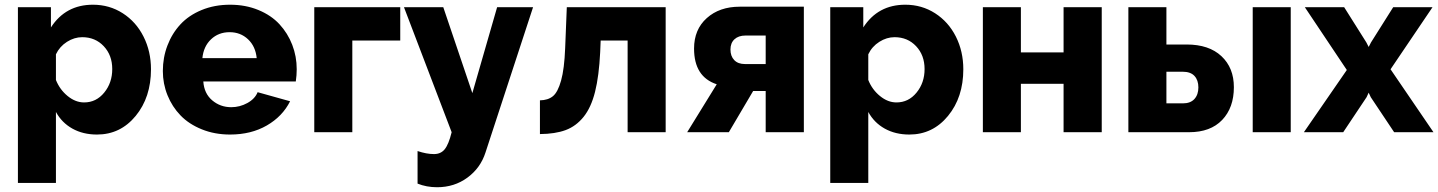

<svg xmlns="http://www.w3.org/2000/svg" viewBox="-20 -555 6038 806"><path d="M214.8 -85V212.9H55.2V-524.9H193.8V-439.9Q255.4 -535.2 370.1 -535.2Q439.5 -535.2 495.4 -499.3Q551.3 -463.4 582.5 -401.4Q613.8 -339.4 613.8 -264.2Q613.8 -146.5 549.6 -68.4Q485.4 9.8 387.2 9.8Q328.6 9.8 283.9 -15.1Q239.3 -40 214.8 -85ZM451.2 -265.1Q451.2 -323.2 415.5 -361.1Q379.9 -398.9 325.2 -398.9Q292 -398.9 261.2 -379.4Q230.5 -359.9 214.8 -327.1V-219.2Q231 -178.7 263.9 -151.9Q296.9 -125 333 -125Q383.8 -125 417.5 -166.3Q451.2 -207.5 451.2 -265.1Z M945.8 9.8Q881.3 9.8 827.4 -12Q773.4 -33.7 738 -70.3Q702.6 -106.9 683.1 -155.3Q663.6 -203.6 663.6 -256.8Q663.6 -313.5 682.9 -364Q702.1 -414.6 737.3 -452.6Q772.5 -490.7 826.4 -512.9Q880.4 -535.2 945.8 -535.2Q1011.2 -535.2 1064.9 -512.9Q1118.7 -490.7 1153.3 -453.1Q1188 -415.5 1206.8 -366.9Q1225.6 -318.4 1225.6 -264.2Q1225.6 -239.3 1221.7 -212.9H833.5Q836.9 -162.6 870.8 -133.8Q904.8 -105 950.7 -105Q986.8 -105 1018.6 -122.6Q1050.3 -140.1 1061.5 -168L1197.8 -129.9Q1166 -66.4 1100.1 -28.3Q1034.2 9.8 945.8 9.8ZM829.6 -311H1057.6Q1052.7 -360.4 1021.2 -390.1Q989.7 -419.9 943.8 -419.9Q897.5 -419.9 866 -390.1Q834.5 -360.4 829.6 -311Z M1299.3 0V-524.9H1660.2V-384.8H1459V0Z M1732.9 79.1Q1770.5 91.8 1801.8 91.8Q1830.6 91.8 1846.9 71.5Q1863.3 51.3 1876 0L1675.8 -524.9H1840.8L1962.9 -164.1L2066.9 -524.9H2217.8L2018.1 85Q1997.1 150.4 1942.1 190.7Q1887.2 231 1814.9 231Q1770.5 231 1732.9 215.8Z M2246.6 7.8V-133.8Q2280.3 -134.3 2301 -151.1Q2321.8 -168 2335.4 -216.8Q2349.1 -265.6 2352.5 -353L2359.4 -524.9H2774.4V0H2614.7V-384.8H2501.5L2499.5 -335.9Q2494.6 -235.8 2478 -169.7Q2461.4 -103.5 2429.7 -64.2Q2397.9 -24.9 2354.2 -8.8Q2310.5 7.3 2246.6 7.8Z M2864.7 0 2988.8 -201.2Q2893.6 -232.4 2893.6 -351.1Q2893.6 -431.2 2947 -479Q3000.5 -526.9 3085.4 -526.9H3354.5V0H3194.3V-172.9H3141.6L3039.6 0ZM3107.4 -286.1H3194.3V-405.8H3109.4Q3080.1 -405.8 3063.2 -390.1Q3046.4 -374.5 3046.4 -347.2Q3046.4 -319.3 3062.3 -302.7Q3078.1 -286.1 3107.4 -286.1Z M3625 -85V212.9H3465.3V-524.9H3604V-439.9Q3665.5 -535.2 3780.3 -535.2Q3849.6 -535.2 3905.5 -499.3Q3961.4 -463.4 3992.7 -401.4Q4023.9 -339.4 4023.9 -264.2Q4023.9 -146.5 3959.7 -68.4Q3895.5 9.8 3797.4 9.8Q3738.8 9.8 3694.1 -15.1Q3649.4 -40 3625 -85ZM3861.3 -265.1Q3861.3 -323.2 3825.7 -361.1Q3790 -398.9 3735.4 -398.9Q3702.1 -398.9 3671.4 -379.4Q3640.6 -359.9 3625 -327.1V-219.2Q3641.1 -178.7 3674.1 -151.9Q3707 -125 3743.2 -125Q3793.9 -125 3827.6 -166.3Q3861.3 -207.5 3861.3 -265.1Z M4106 0V-524.9H4265.6V-335H4444.8V-524.9H4605V0H4444.8V-203.1H4265.6V0Z M4716.8 0V-524.9H4876.5V-368.2H4961.4Q5055.2 -368.2 5107.4 -319.3Q5159.7 -270.5 5159.7 -189Q5159.7 -103 5110.6 -51.5Q5061.5 0 4971.7 0ZM5238.8 0V-524.9H5398.4V0ZM4876.5 -121.1H4945.8Q4977.5 -121.1 4994.1 -139.4Q5010.7 -157.7 5010.7 -188Q5010.7 -218.3 4994.4 -236.1Q4978 -253.9 4944.8 -253.9H4876.5Z M5622.6 -524.9 5715.8 -377 5725.6 -357.9 5735.4 -377 5828.6 -524.9H5993.7L5817.4 -264.2L5997.6 0H5832.5L5734.4 -147L5725.6 -166L5716.8 -147L5618.7 0H5453.6L5633.8 -261.2L5457.5 -524.9Z"/></svg>

Font: Raleway-v4020 ExtraBold
Style: Regular
Weight: 800
Designer: Matt McInerney, Pablo Impallari, Rodrigo Fuenzalida
Foundry: Matt McInerney, Pablo Impallari, Rodrigo Fuenzalida
Version: Version 4.020;PS 004.020;hotconv 1.0.88;makeotf.lib2.5.64775